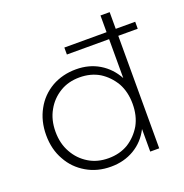

<svg xmlns="http://www.w3.org/2000/svg" viewBox="-133 -861 942 983"><g transform="rotate(-20 338.0 -369.0)"><path d="M520 -742H570V0H521V-123Q490 -62 434 -29Q378 4 307 4Q233 4 175 -30Q115 -65 83 -124Q49 -183 49 -261Q49 -338 83 -399Q115 -458 175 -493Q234 -526 307 -526Q378 -526 433 -493Q488 -460 520 -401ZM418 -69Q464 -98 493 -147Q520 -196 520 -261Q520 -326 493 -375Q464 -424 418 -453Q371 -481 310 -481Q249 -481 203 -453Q155 -424 128 -375Q100 -326 100 -261Q100 -196 128 -147Q155 -98 203 -69Q249 -41 310 -41Q371 -41 418 -69ZM290 -613V-651H676V-613Z"/></g></svg>

Font: Montserrat Light Alt1
Style: Light
Weight: 500
Designer: Differentunic
Foundry: Julieta Ulanovsky
Version: 0.1